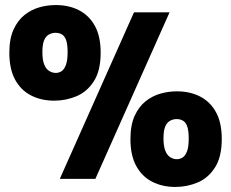

<svg xmlns="http://www.w3.org/2000/svg" viewBox="-20 -709 916 761"><path d="M195 -310Q143 -310 102.5 -331Q62 -352 39.5 -394Q17 -436 17 -500Q17 -555 33.5 -591.5Q50 -628 77 -649.5Q104 -671 136 -680Q168 -689 201 -689Q253 -689 293 -668.5Q333 -648 356 -606.5Q379 -565 379 -500Q379 -429 352 -387Q325 -345 283 -327.5Q241 -310 195 -310ZM201 -420Q213 -420 223.5 -426.5Q234 -433 241 -451Q248 -469 248 -502Q248 -530 243 -547Q238 -564 227 -571.5Q216 -579 200 -579Q186 -579 173.5 -572Q161 -565 154.5 -548.5Q148 -532 148 -502Q148 -472 155 -454Q162 -436 174.5 -428Q187 -420 201 -420ZM675 32Q623 32 582.5 11Q542 -10 519.5 -52Q497 -94 497 -157Q497 -213 513.5 -249.5Q530 -286 557 -307.5Q584 -329 616 -338Q648 -347 681 -347Q733 -347 773 -326.5Q813 -306 836 -264.5Q859 -223 859 -158Q859 -87 832 -45Q805 -3 763 14.5Q721 32 675 32ZM681 -78Q693 -78 703.5 -84.5Q714 -91 721 -108.5Q728 -126 728 -160Q728 -188 723 -205Q718 -222 707 -229.5Q696 -237 680 -237Q666 -237 653.5 -230Q641 -223 634.5 -206.5Q628 -190 628 -160Q628 -130 635 -112Q642 -94 654.5 -86Q667 -78 681 -78ZM217 0 511 -660H652L358 0Z"/></svg>

Font: Bricolage Grotesque 24pt Condensed ExtraBold
Style: Regular
Weight: 800
Width: 3
Designer: Mathieu Triay
Foundry: Atelier Triay
Version: Version 1.001;gftools[0.9.33.dev8+g029e19f]